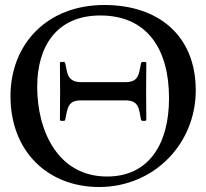

<svg xmlns="http://www.w3.org/2000/svg" viewBox="-20 -729 825 769"><path d="M764 -367C764 -589 612 -709 398 -709C166 -709 22 -550 22 -344C22 -120 174 20 377 20C596 20 764 -152 764 -367ZM657 -336C657 -152 576 -22 409 -22C211 -22 129 -206 129 -381C129 -545 208 -667 382 -667C568 -667 657 -534 657 -336ZM238 -481H223L220 -477C221 -401 221 -325 220 -249L223 -245H238L241 -249C251 -294 250 -327 304 -327H482C537 -327 536 -294 545 -249L549 -245H563L566 -249C565 -325 565 -401 566 -477L563 -481H549L545 -477C536 -433 537 -400 482 -400H304C236 -400 252 -462 238 -481Z"/></svg>

Font: Asana Math
Style: Regular
Weight: 400
Version: Version 000.958